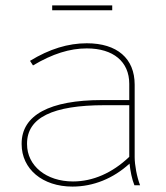

<svg xmlns="http://www.w3.org/2000/svg" viewBox="-20 -685 613 710"><path d="M173 -647H395V-665H173ZM248 5C325 5 399 -25 459 -80C462 -52 468 -22 477 0H498C486 -31 478 -75 478 -104V-372C478 -469 413 -525 301 -525C232 -525 163 -504 91 -460L102 -443C174 -486 238 -506 301 -506C399 -506 458 -457 458 -375V-315H358C163 -315 60 -259 60 -154V-152C60 -60 137 5 248 5ZM250 -14C151 -14 80 -72 80 -152V-154C80 -250 175 -296 367 -296H458V-105C395 -45 323 -14 250 -14Z"/></svg>

Font: Fixel Display Thin
Style: Regular
Weight: 100
Designer: AlfaBravo + MacPaw
Foundry: Kyrylo Tkachov, Marchela Mozhyna, Serhii Makarenko, Maria Weinstein, Zakhar Kryvoshyya
Version: Version 1.211